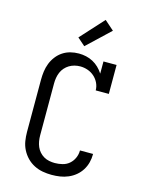

<svg xmlns="http://www.w3.org/2000/svg" viewBox="-142 -1066 885 1160"><g transform="rotate(15 300.0 -486.5)"><path d="M297 8Q269 8 241 3Q213 -2 187.5 -15Q162 -28 142 -48.5Q122 -69 109 -94.5Q96 -120 91.5 -148Q87 -176 87 -205V-530Q87 -557 90.5 -583Q94 -609 103.5 -633.5Q113 -658 129.5 -679.5Q146 -701 168 -715.5Q190 -730 215.5 -736.5Q241 -743 268 -743Q291 -743 313.5 -738Q336 -733 356.5 -722Q377 -711 393.5 -695Q410 -679 423 -659V-735H505V-554H423Q423 -578 412.5 -600Q402 -622 384 -638Q366 -654 343 -662Q320 -670 296 -670Q278 -670 260.5 -665.5Q243 -661 228 -652Q213 -643 201 -629.5Q189 -616 182 -599.5Q175 -583 172 -565.5Q169 -548 169 -530V-205Q169 -187 172 -169Q175 -151 182 -134.5Q189 -118 201 -104.5Q213 -91 228.5 -82Q244 -73 262 -69.5Q280 -66 297 -66Q321 -66 345 -72Q369 -78 387 -93.5Q405 -109 415 -131.5Q425 -154 425 -178V-179H507V-178Q507 -151 500.5 -125.5Q494 -100 480 -77.5Q466 -55 445.5 -38Q425 -21 400.5 -10.5Q376 0 350 4Q324 8 297 8ZM287 -794 239 -836 371 -981 430 -929Z"/></g></svg>

Font: Iosevka Plex Etoile
Style: Regular
Weight: 400
Designer: Belleve Invis
Foundry: Belleve Invis
Version: Version 25.1.1; ttfautohint (v1.8.4)